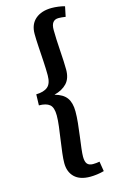

<svg xmlns="http://www.w3.org/2000/svg" viewBox="-154 -879 699 1165"><g transform="rotate(-15 196.0 -297.0)"><path d="M73 -340Q121 -341 145.5 -361.5Q170 -382 170 -434Q170 -472 167 -521Q164 -570 161 -617Q158 -664 158 -697Q158 -757 196 -789.5Q234 -822 299 -822Q318 -822 340.5 -819Q363 -816 380 -811L367 -748Q354 -750 343 -751Q332 -752 323 -752Q275 -752 276 -689Q276 -664 277.5 -630Q279 -596 281.5 -560Q284 -524 285.5 -492Q287 -460 287 -438Q287 -383 258.5 -352.5Q230 -322 179 -309Q231 -295 253.5 -264Q276 -233 276 -178Q276 -146 272 -106.5Q268 -67 262.5 -26.5Q257 14 253 47.5Q249 81 249 99Q249 131 260.5 144.5Q272 158 296 158Q306 158 317 157Q328 156 338 154L348 216Q327 222 303.5 225Q280 228 261 228Q196 228 162.5 195.5Q129 163 129 107Q129 82 133.5 44.5Q138 7 144 -34.5Q150 -76 155 -115Q160 -154 160 -184Q160 -235 138 -253Q116 -271 71 -271Z"/></g></svg>

Font: Literata 12pt SemiBold
Style: Italic
Weight: 600
Italic angle: -2°
Designer: Latin by Veronika Burian and Jose Scaglione. Greek by Irene Vlachou. Cyrillic by Vera Evstafieva
Foundry: TypeTogether
Version: Version 3.002